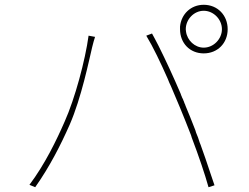

<svg xmlns="http://www.w3.org/2000/svg" viewBox="-20 -797 1040 802"><path d="M931 -675C931 -733 889 -777 831 -777C777 -777 737 -738 732 -686V-677V-675C732 -617 773 -574 831 -574C889 -574 931 -617 931 -675ZM756 -675C756 -716 790 -752 831 -752C872 -752 907 -716 907 -675C907 -634 872 -598 831 -598C794 -598 762 -628 757 -665L756 -674V-675ZM876 -23C871 -38 865 -55 859 -73L856 -82C845 -116 832 -153 818 -192L814 -202C810 -216 805 -229 799 -243L796 -253C782 -288 769 -323 755 -355C754 -358 753 -362 751 -365L747 -376C746 -377 745 -379 745 -381L740 -391C740 -393 739 -394 738 -396L734 -407C704 -477 672 -546 645 -600L641 -608C631 -627 623 -643 615 -657L591 -648C619 -602 651 -535 681 -467L687 -452L694 -437C707 -406 720 -376 732 -347C747 -312 762 -272 778 -232L781 -222C810 -146 836 -69 851 -15L876 -23ZM271 -276C320 -388 352 -546 365 -600C370 -620 372 -627 377 -643L350 -648C336 -545 293 -385 250 -289C216 -211 167 -110 103 -25L127 -15C187 -100 233 -190 271 -276ZM732 -676V-677V-680V-676Z"/></svg>

Font: Glow Sans SC Normal Thin
Style: Regular
Weight: 100
Designer: Ryoko NISHIZUKA (kana, bopomofo & ideographs); Paul D. Hunt (Latin, Greek & Cyrillic); Sandoll Communications, Soo-young
Version: Version 0.93